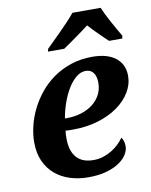

<svg xmlns="http://www.w3.org/2000/svg" viewBox="-86 -830 709 904"><g transform="rotate(-10 268.0 -378.0)"><path d="M301.8 -65.9Q326.2 -65.9 348.1 -73Q370.1 -80.1 388.9 -91.6Q407.7 -103 422.6 -117.4Q437.5 -131.8 448.2 -147Q454.1 -139.6 457.5 -128.2Q460.9 -116.7 460.9 -104Q460.9 -85.9 449.2 -65.9Q437.5 -45.9 413.3 -29.1Q389.2 -12.2 351.8 -1.2Q314.5 9.8 263.2 9.8Q217.3 9.8 176.8 -2.9Q136.2 -15.6 105.7 -41.3Q75.2 -66.9 57.6 -105.7Q40 -144.5 40 -196.8Q40 -233.9 49.8 -274.4Q59.6 -314.9 78.9 -353.8Q98.1 -392.6 126.7 -427.5Q155.3 -462.4 192.9 -488.8Q230.5 -515.1 277.1 -530.5Q323.7 -545.9 378.9 -545.9Q450.7 -545.9 490.2 -514.9Q529.8 -483.9 529.8 -428.2Q529.8 -387.7 507.3 -350.6Q484.9 -313.5 445.3 -285.4Q405.8 -257.3 351.1 -240.7Q296.4 -224.1 231.9 -224.1Q223.6 -224.1 213.9 -224.1Q204.1 -224.1 194.8 -225.1Q193.4 -215.3 193.1 -205.3Q192.9 -195.3 192.9 -187Q192.9 -128.9 220 -97.4Q247.1 -65.9 301.8 -65.9ZM336.9 -485.8Q312.5 -485.8 290.5 -467.5Q268.6 -449.2 251 -419.9Q233.4 -390.6 220.7 -354.2Q208 -317.9 202.1 -282.2H210.9Q248 -282.2 280 -292Q312 -301.8 335.7 -320.1Q359.4 -338.4 372.8 -363.8Q386.2 -389.2 386.2 -420.9Q386.2 -451.7 373.3 -468.8Q360.4 -485.8 336.9 -485.8ZM181.2 -619.1Q195.8 -633.3 214.4 -651.6Q232.9 -669.9 252.4 -689.5Q272 -709 290.5 -728.8Q309.1 -748.5 323.2 -766.1H458Q464.4 -750.5 474.1 -731Q483.9 -711.4 494.9 -691.4Q505.9 -671.4 516.6 -652.3Q527.3 -633.3 536.1 -619.1L533.2 -606H470.2Q461.4 -614.3 449.7 -625.5Q438 -636.7 425.8 -648.9Q413.6 -661.1 401.6 -673.3Q389.6 -685.5 380.9 -695.8Q367.7 -685.5 351.1 -673.3Q334.5 -661.1 317.4 -648.9Q300.3 -636.7 284.2 -625.5Q268.1 -614.3 255.9 -606H178.2Z"/></g></svg>

Font: Droid Serif
Style: Bold Italic
Weight: 700
Italic angle: -12°
Designer: Monotype Design team
Foundry: Monotype Imaging Inc.
Version: Version 1.03